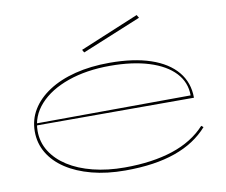

<svg xmlns="http://www.w3.org/2000/svg" viewBox="-80 -820 1103 935"><g transform="rotate(-10 471.5 -353.0)"><path d="M481 -515Q600 -515 684 -486.5Q768 -458 812.5 -404.5Q857 -351 857 -276H79V-286L843 -290Q843 -355 799 -402Q755 -449 673.5 -474.5Q592 -500 481 -500Q364 -500 273 -468Q182 -436 130.5 -379Q79 -322 79 -248Q79 -193 107.5 -147.5Q136 -102 187.5 -69Q239 -36 310.5 -18Q382 0 467 0Q536 0 595.5 -8.5Q655 -17 705 -33.5Q755 -50 796 -75.5Q837 -101 868 -135L878 -127Q847 -92 806.5 -65.5Q766 -39 715 -21Q664 -3 602.5 6Q541 15 467 15Q376 15 302 -4.5Q228 -24 175 -59Q122 -94 93.5 -142Q65 -190 65 -248Q65 -307 94.5 -355.5Q124 -404 179 -440Q234 -476 310.5 -495.5Q387 -515 481 -515ZM369 -586 361 -600 652 -721 661 -706Z"/></g></svg>

Font: Kalnia Expanded Thin
Style: Regular
Weight: 250
Width: 7
Designer: Frida Medrano
Foundry: Frida Medrano
Version: Version 1.105